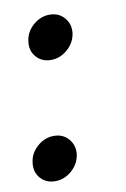

<svg xmlns="http://www.w3.org/2000/svg" viewBox="-89 -542 393 597"><g transform="rotate(-10 108.0 -243.5)"><path d="M90 -360.5Q61 -360.5 43.5 -380.8Q26 -401 30.5 -430.5Q34 -459 57.2 -479.5Q80.5 -500 109.5 -500Q138.5 -500 156 -479.5Q173.5 -459 170 -430.5Q165.5 -401 142.2 -380.8Q119 -360.5 90 -360.5ZM37.5 13Q8.5 13 -9 -7.2Q-26.5 -27.5 -22 -57Q-18.5 -85.5 4.8 -106Q28 -126.5 57 -126.5Q86 -126.5 103.5 -106Q121 -85.5 117.5 -57Q113 -27.5 89.8 -7.2Q66.5 13 37.5 13Z"/></g></svg>

Font: Urbanist ExtraBold
Style: Italic
Weight: 800
Italic angle: -8°
Designer: Corey Hu
Foundry: Corey Hu
Version: Version 1.321; ttfautohint (v1.8.4.7-5d5b)